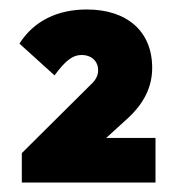

<svg xmlns="http://www.w3.org/2000/svg" viewBox="-20 -732 380 405"><path d="M172 -554 26 -409V-347H308V-441H204L249 -482C285 -515 301 -550 301 -589C301 -666 248 -712 163 -712C103 -712 52 -689 21 -640L95 -573C118 -604 133 -616 152 -616C174 -616 187 -602 187 -584C187 -574 183 -564 172 -554Z"/></svg>

Font: MV Cash
Style: Bold
Weight: 700
Designer: Rodrigo Fuenzalida
Foundry: fragTYPE
Version: Version 1.100;Glyphs 3.1.2 (3151)